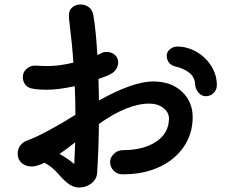

<svg xmlns="http://www.w3.org/2000/svg" viewBox="-20 -808 1040 858"><path d="M841 -284Q841 -211 801.5 -152.5Q762 -94 691.5 -61.5Q621 -29 529 -29Q503 -29 487.5 -45.5Q472 -62 472 -85Q472 -104 489 -120.5Q506 -137 529 -137Q621 -137 678 -175Q735 -213 735 -279Q735 -306 710 -325.5Q685 -345 647 -345Q550 -345 422 -254Q421 -145 414 -35Q412 -7 388.5 11.5Q365 30 333 30Q311 30 290 16Q269 2 242 -29Q214 -62 179 -81Q145 -64 122 -64Q95 -64 77 -79.5Q59 -95 59 -121Q59 -144 71.5 -159Q84 -174 101 -180Q136 -192 197.5 -225Q259 -258 317 -295Q317 -360 314 -423Q241 -407 191 -407Q146 -407 120 -413Q102 -417 92 -431Q82 -445 82 -464Q82 -486 99 -500.5Q116 -515 136 -515L155 -514Q165 -513 197 -513Q243 -513 308 -528Q303 -605 291 -702Q288 -723 288 -740Q288 -763 303.5 -775.5Q319 -788 339 -788Q362 -788 377.5 -775.5Q393 -763 397 -741Q409 -671 415 -562L436 -572Q443 -576 457 -576Q478 -576 493 -563Q508 -550 508 -529Q508 -513 499 -499Q490 -485 476 -478Q458 -468 420 -455Q422 -391 422 -359Q575 -444 664 -444Q744 -444 792.5 -399Q841 -354 841 -284ZM949 -427Q949 -406 934 -392Q919 -378 900 -378Q881 -378 867.5 -393.5Q854 -409 852 -430Q851 -462 827 -482Q803 -502 763 -511Q744 -516 734.5 -529Q725 -542 725 -559Q725 -576 739.5 -588Q754 -600 772 -600Q816 -600 857 -577Q898 -554 923.5 -514Q949 -474 949 -427ZM312 -75Q314 -108 316 -172Q278 -142 246 -120Q278 -103 312 -75Z"/></svg>

Font: Tsukimi Rounded SemiBold
Style: Regular
Weight: 600
Designer: Takashi Funayama
Foundry: Takashi Funayama
Version: Version 1.032; ttfautohint (v1.8.3)